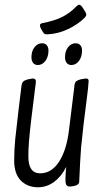

<svg xmlns="http://www.w3.org/2000/svg" viewBox="-20 -782 413 812"><path d="M303 -755Q310 -762 315 -762Q322 -762 332 -746Q345 -727 345 -720Q345 -714 338 -707Q310 -679 268 -659Q226 -639 183 -637Q170 -636 166 -640.5Q162 -645 154 -659Q149 -668 149 -675Q149 -682 159 -684Q210 -694 242.5 -710Q275 -726 303 -755ZM185 -568Q185 -542 172 -524.5Q159 -507 140 -507Q127 -507 120 -516Q113 -525 113 -540Q113 -566 126 -582.5Q139 -599 158 -599Q171 -599 178 -590.5Q185 -582 185 -568ZM327 -568Q327 -542 314 -524.5Q301 -507 282 -507Q269 -507 262 -516Q255 -525 255 -540Q255 -566 268 -582.5Q281 -599 300 -599Q313 -599 320 -590.5Q327 -582 327 -568ZM141 10Q96 10 68 -18.5Q40 -47 40 -103Q40 -149 44.5 -194Q49 -239 59 -322L70 -412Q72 -431 77.5 -436.5Q83 -442 96 -446Q116 -450 118 -450Q127 -450 130 -445Q133 -440 131 -428L128 -405Q126 -390 112.5 -279.5Q99 -169 100 -119Q100 -49 150 -49Q198 -49 230 -98.5Q262 -148 272 -234L294 -412Q295 -431 300.5 -436.5Q306 -442 319 -446Q339 -450 343 -450Q351 -450 353.5 -445.5Q356 -441 354 -429Q354 -418 346 -356Q332 -252 323 -158Q319 -109 315 -13Q314 1 291 5Q279 7 276 7Q264 7 260 -1Q256 -9 257 -30Q257 -48 260 -76Q240 -36 209 -13Q178 10 141 10Z"/></svg>

Font: Farsan
Style: Regular
Weight: 400
Version: Version 1.001g;PS 1.001;hotconv 1.0.86;makeotf.lib2.5.63406 